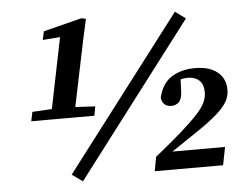

<svg xmlns="http://www.w3.org/2000/svg" viewBox="-50 -731 1055 809"><g transform="rotate(-5 478.0 -326.5)"><path d="M74 -255 82 -294 190 -300H237L348 -294L341 -255ZM156 -255 231 -624 254 -600 152 -592 160 -628 322 -669 341 -665 321 -574 255 -255ZM269 16 224 -16 717 -662 761 -630ZM574 0 585 -60Q656 -117 700.5 -156.5Q745 -196 770 -223.5Q795 -251 804 -272Q813 -293 813 -312Q813 -347 795 -363.5Q777 -380 747 -380Q730 -380 714 -375.5Q698 -371 686 -363L717 -397L714 -321Q712 -292 699.5 -280Q687 -268 667 -268Q650 -268 639 -278Q628 -288 626 -306Q640 -366 681 -392Q722 -418 781 -418Q841 -418 875 -390.5Q909 -363 909 -315Q909 -289 896.5 -266.5Q884 -244 855.5 -218Q827 -192 778 -158.5Q729 -125 657 -77L654 -76H878L863 0Z"/></g></svg>

Font: Source Serif 4 SemiBold
Style: Italic
Weight: 600
Italic angle: -12°
Designer: Frank Grießhammer
Foundry: Adobe Systems Incorporated
Version: Version 4.004;hotconv 1.0.116;makeotfexe 2.5.65601